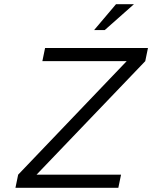

<svg xmlns="http://www.w3.org/2000/svg" viewBox="-20 -900 729 920"><path d="M689 -670H196L183 -607H587L67 -63L54 0H547L560 -63H155L676 -607ZM431 -756H482L622 -880H536Z"/></svg>

Font: LT Wave Mono Light
Style: Italic
Weight: 300
Designer: Daniel Lyons
Version: Version 2.5 (Glyphs App)